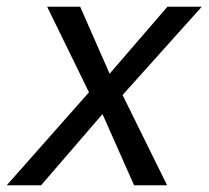

<svg xmlns="http://www.w3.org/2000/svg" viewBox="-44 -550 619 570"><path d="M354 0 252 -230 228 -260 96 -530H194L289 -314L312 -284L452 0ZM-24 0 229 -286 273 -226 78 0ZM311 -258 270 -318 453 -530H555Z"/></svg>

Font: Geist
Style: Italic
Weight: 400
Italic angle: -12°
Designer: Basement.studio, Andrés Briganti, Mateo Zaragoza
Foundry: Basement.studio, Vercel, Andrés Briganti, Guido Ferreyra, Mateo Zaragoza
Version: Version 1.500